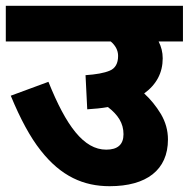

<svg xmlns="http://www.w3.org/2000/svg" viewBox="-20 -642 651 662"><path d="M0 -499H361.8C377.9 -485.4 387.2 -468.8 387.2 -449.2C387.2 -423.3 377.4 -406.2 358.4 -398.4C338.9 -390.1 311 -385.3 274.9 -382.8L280.8 -265.1C306.2 -266.6 330.1 -269 352.1 -272.9C386.7 -246.1 405.8 -217.8 405.8 -179.2C405.8 -143.6 385.7 -126 346.2 -126C268.6 -126 208 -208 147 -359.9L17.1 -312C50.3 -231.4 84.5 -168.5 120.1 -123.5C190.4 -33.7 268.6 0 357.9 0C484.9 0 559.1 -55.7 559.1 -161.1C559.1 -192.4 550.8 -221.7 534.7 -249C518.1 -276.4 499 -299.8 477.1 -319.8C519.5 -350.6 541 -391.1 541 -440.9C541 -461.9 536.1 -481 526.9 -499H610.8V-622.1H0Z"/></svg>

Font: Noto Reveo Sans
Style: Regular
Weight: 800
Designer: Monotype Design Team
Foundry: Monotype Imaging Inc.
Version: Version 2.007